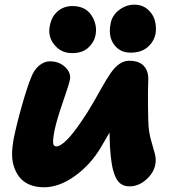

<svg xmlns="http://www.w3.org/2000/svg" viewBox="-20 -772 747 821"><path d="M453.1 -671.9Q459.5 -706.5 489.3 -729.2Q519 -752 554.2 -752Q588.4 -752 611.3 -732.2Q634.3 -712.4 642.1 -684.3Q649.9 -656.2 645 -627Q637.7 -593.3 610.8 -570.1Q584 -546.9 538.1 -546.9Q492.2 -546.9 467 -582.3Q441.9 -617.7 453.1 -671.9ZM288.1 -544.9Q241.2 -544.9 212.4 -580.6Q183.6 -616.2 192.9 -661.1Q200.2 -700.7 226.3 -723.4Q252.4 -746.1 290 -746.1Q344.7 -746.1 371.1 -706.3Q397.5 -666.5 388.2 -620.1Q381.3 -588.9 356.2 -566.9Q331.1 -544.9 288.1 -544.9ZM168 28.8Q133.3 28.8 106.7 17.6Q80.1 6.3 64.5 -12.9Q48.8 -32.2 40 -58.3Q31.2 -84.5 31.7 -114.5Q32.2 -144.5 38.1 -176.8Q51.3 -241.7 73.7 -320.6Q96.2 -399.4 112.8 -439.9Q125 -473.1 147.2 -491.5Q169.4 -509.8 192.9 -509.8Q232.4 -509.8 258.5 -485.4Q284.7 -460.9 278.8 -430.2Q275.4 -412.1 248.5 -334.5Q221.7 -256.8 212.9 -212.9Q203.6 -165 209 -153.3Q212.9 -146.5 220.2 -146Q256.8 -146 332 -258.8Q353.5 -289.6 377.2 -330.6Q400.9 -371.6 417 -400.6Q433.1 -429.7 451.4 -456.8Q469.7 -483.9 489.7 -498Q509.8 -512.2 532.2 -512.2Q576.2 -512.2 596.2 -488.8Q616.2 -465.3 613.8 -426.8Q612.3 -388.7 612.8 -323.5Q613.3 -258.3 615.2 -231.9Q618.2 -197.8 627.7 -166Q637.2 -134.3 642.8 -112.1Q648.4 -89.8 644 -67.9Q636.7 -31.2 604.2 -3.2Q571.8 24.9 534.2 24.9Q511.7 24.9 496.3 13.9Q481 2.9 471.7 -20.3Q462.4 -43.5 457.8 -72.3Q453.1 -101.1 450.2 -144Q448.2 -186 448.2 -205.1Q441.4 -194.3 412.1 -143.1Q368.2 -68.4 300.8 -19.8Q233.4 28.8 168 28.8Z"/></svg>

Font: Shantell Sans Bouncy
Style: Italic
Weight: 800
Italic angle: -11.31°
Designer: Stephen Nixon, Anya Danilova, Shantell Martin
Foundry: Arrow Type
Version: Version 1.006;[9816181b4]